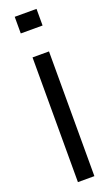

<svg xmlns="http://www.w3.org/2000/svg" viewBox="-157 -834 504 868"><g transform="rotate(-20 95.5 -400.0)"><path d="M43.2 -720V-800H148.1V-720ZM56.1 0V-600H135.3V0Z"/></g></svg>

Font: Big Shoulders Stencil Text Thin
Style: Regular
Weight: 100
Designer: Patric King
Foundry: XO Type Co
Version: Version 2.001